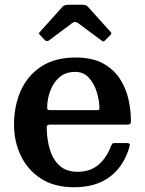

<svg xmlns="http://www.w3.org/2000/svg" viewBox="-20 -775 612 808"><path d="M39 -250Q39 -330 67.8 -394Q96.5 -458 154.2 -495.5Q212 -533 298.5 -533Q368.5 -533 413.8 -508Q459 -483 484.8 -443Q510.5 -403 520.8 -356.2Q531 -309.5 531 -266.5Q531 -256 527.5 -253.2Q524 -250.5 513.5 -250.5H191.5Q182.5 -250.5 179.2 -247.5Q176 -244.5 176.5 -236Q177.5 -186.5 190.2 -144.8Q203 -103 231.2 -77.5Q259.5 -52 306.5 -52Q359 -52 393.8 -81.2Q428.5 -110.5 447.5 -161Q450 -166.5 452.2 -169.8Q454.5 -173 462.5 -173H514.5Q528.5 -173 526 -162Q504.5 -80 445.5 -33.5Q386.5 13 291.5 13Q208.5 13 152.2 -23.5Q96 -60 67.5 -120Q39 -180 39 -250ZM192.5 -311.5H384.5Q394.5 -311.5 396.5 -313Q398.5 -314.5 398.5 -321Q398 -352.5 387.2 -387.8Q376.5 -423 354 -447.8Q331.5 -472.5 296.5 -472.5Q257 -472.5 231.2 -450.8Q205.5 -429 192.5 -395.2Q179.5 -361.5 178.5 -326Q178 -317.5 180 -314.5Q182 -311.5 192.5 -311.5ZM167.5 -607.5 149.5 -626.5Q144 -632 143.8 -634Q143.5 -636 149 -642L243 -746.5Q250.5 -755 269.5 -755H327Q337 -755 341.2 -753Q345.5 -751 350 -746.5L446 -640Q451.5 -634.5 445 -628L422.5 -605.5Q417 -600 415 -600.2Q413 -600.5 406.5 -605L309 -677.5Q296 -687 284 -678L185.5 -604.5Q177 -598 167.5 -607.5Z"/></svg>

Font: Besley SemiBold
Style: Regular
Weight: 600
Designer: Owen Earl
Foundry: indestructible type*
Version: Version 2.001; ttfautohint (v1.8.3)